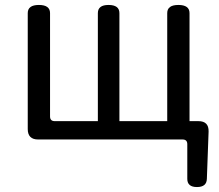

<svg xmlns="http://www.w3.org/2000/svg" viewBox="-20 -563 885 775"><path d="M134 0Q92 0 92 -42V-510Q92 -543 137 -543Q182 -543 182 -510V-93Q182 -74 201 -74H375V-510Q375 -543 418 -543Q462 -543 462 -510V-74H655V-510Q655 -543 700 -543Q745 -543 745 -510V-74H781Q823 -74 822 -32L815 159Q814 192 775 192Q736 192 736 159V19Q736 0 717 0Z"/></svg>

Font: Swei Gothic CJK TC Regular
Style: Regular
Weight: 400
Version: Version 2.129